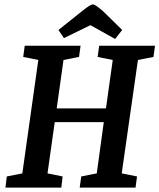

<svg xmlns="http://www.w3.org/2000/svg" viewBox="-20 -857 728 877"><path d="M5 0 11 -51 82 -65 155 -583 86 -597 93 -648H348L341 -597L270 -583L239 -362H464L495 -583L426 -597L433 -648H688L681 -597L610 -583L536 -65L606 -51L599 0H344L351 -51L422 -65L454 -299H230L197 -65L266 -51L260 0ZM506 -679 393 -742 272 -683 247 -720 332 -788Q354 -806 368 -816.5Q382 -827 391 -832Q400 -837 404 -837Q409 -837 419 -830.5Q429 -824 440.5 -814.5Q452 -805 462 -795L538 -720Z"/></svg>

Font: Faustina SemiBold
Style: Italic
Weight: 600
Italic angle: -8°
Designer: Alfonso Garcia
Foundry: http://www.omnibus-type.com
Version: Version 1.200